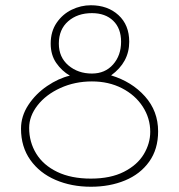

<svg xmlns="http://www.w3.org/2000/svg" viewBox="-20 -711 682 731"><path d="M582 -211Q582 -143 548 -95.5Q514 -48 456 -24Q398 0 326 0Q252 0 191.5 -26Q131 -52 95.5 -102Q60 -152 60 -221Q60 -269 88 -311.5Q116 -354 159.5 -383.5Q203 -413 246 -423Q215 -441 194 -471.5Q173 -502 173 -545Q173 -591 195.5 -624Q218 -657 253 -674Q288 -691 326 -691Q390 -691 431 -653.5Q472 -616 472 -552Q472 -474 403 -424Q482 -400 532 -344Q582 -288 582 -211ZM330 -431Q380 -431 410.5 -465.5Q441 -500 441 -552Q441 -603 411 -632Q381 -661 330 -661Q275 -661 239.5 -630Q204 -599 204 -545Q204 -493 240.5 -462Q277 -431 330 -431ZM552 -209Q552 -261 523.5 -305Q495 -349 444.5 -375Q394 -401 330 -401Q265 -401 210 -376Q155 -351 123 -310Q91 -269 91 -224Q91 -170 118 -126Q145 -82 198 -56.5Q251 -31 326 -31Q401 -31 452 -57Q503 -83 527.5 -124Q552 -165 552 -209Z"/></svg>

Font: Mali ExtraLight
Style: Regular
Weight: 275
Version: Version 1.000; ttfautohint (v1.6)